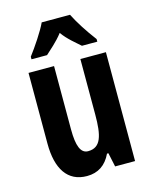

<svg xmlns="http://www.w3.org/2000/svg" viewBox="-116 -843 741 930"><g transform="rotate(-15 254.0 -378.0)"><path d="M326 -766H184C167 -728 120 -658 90 -619V-606H168C187 -624 226 -656 255 -694C282 -656 320 -627 343 -606H420V-619C382 -669 348 -722 326 -766ZM447 -546H319V-268C319 -163 305 -105 240 -105C203 -105 187 -146 187 -228V-546H59V-191C59 -65 107 10 204 10C260 10 300 -17 325 -70H332L347 0H447Z"/></g></svg>

Font: Noto Sans Gurmukhi ExtraCondensed
Style: Bold
Weight: 700
Width: 2
Designer: Jelle Bosma - Monotype Design Team
Foundry: Monotype Imaging Inc.
Version: Version 2.004